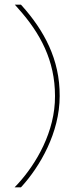

<svg xmlns="http://www.w3.org/2000/svg" viewBox="-20 -688 344 822"><path d="M58.5 -651 43.5 -668H69.5L72.5 -665C168.5 -558 236.5 -434 235.5 -277C235.5 -119 150.5 25 72.5 111L69.5 114H42.5L58.5 97C134.5 13 216.5 -124 215.5 -277C215.5 -429 152.5 -546 58.5 -651Z"/></svg>

Font: Nordica Plus
Style: NordicaClassicUltraLightExt
Weight: 300
Version: Version 1.01